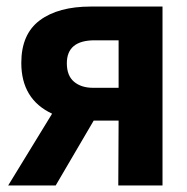

<svg xmlns="http://www.w3.org/2000/svg" viewBox="-20 -566 570 586"><path d="M5 0 139 -219Q45 -263 45 -374Q45 -462 101.5 -504Q158 -546 257 -546H476V0H341L342 -198H266L150 0ZM264 -298H342V-443H269Q184 -443 184 -373Q184 -335 206 -316.5Q228 -298 264 -298Z"/></svg>

Font: Noto Sans Mono Condensed
Style: Bold
Weight: 700
Width: 3
Designer: Monotype Design Team
Foundry: Monotype Imaging Inc.
Version: Version 2.014